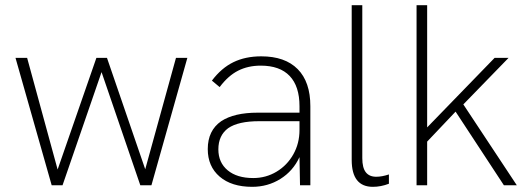

<svg xmlns="http://www.w3.org/2000/svg" viewBox="-20 -717 2054 743"><path d="M40 -493H85L203 -61L353 -493H394L542 -62L661 -493H705L566 0H523L373 -438L222 0H180Z M1139 -109Q1114 -55 1065 -24.5Q1016 6 956 6Q876 6 830 -33.5Q784 -73 784 -140Q784 -212 836 -248Q886 -281 977 -281H1139V-306Q1139 -383 1101 -423Q1063 -463 989 -463Q940 -463 901.5 -443.5Q863 -424 830 -380L800 -405Q837 -454 883.5 -476.5Q930 -499 991 -499Q1083 -499 1132 -449.5Q1181 -400 1181 -306V0H1141ZM960 -28Q1009 -28 1050 -52.5Q1091 -77 1115 -119.5Q1139 -162 1139 -214V-248H983Q902 -248 863 -221Q825 -193 825 -139Q825 -88 861 -58Q897 -28 960 -28Z M1341 -98V-697H1382V-105Q1382 -68 1395.5 -50.5Q1409 -33 1436 -33Q1458 -33 1485 -42V-6Q1454 6 1423 6Q1341 6 1341 -98Z M1743 -285 1633 -169V0H1592V-697H1633V-224L1894 -493H1948L1773 -313L1980 0H1930Z"/></svg>

Font: Hanken Grotesk ExtraLight
Style: Regular
Weight: 200
Designer: Alfredo Marco Pradil
Foundry: Hanken Design Co.
Version: Version 3.014